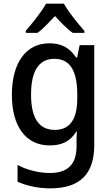

<svg xmlns="http://www.w3.org/2000/svg" viewBox="-20 -786 603 1051"><path d="M121 -617V-606H185C215 -627 247 -663 281 -698C314 -663 346 -628 378 -606H442V-617C405 -659 354 -721 330 -766H232C209 -723 157 -659 121 -617ZM255 245C421 245 496 164 496 7V-539H416L402 -471H397C360 -526 314 -549 250 -549C123 -549 45 -443 45 -267C45 -93 122 10 252 10C316 10 363 -10 398 -66H401C399 -42 399 -22 399 -5V15C399 107 357 161 253 161C200 161 131 147 76 117V209C129 232 190 245 255 245ZM280 -75C191 -75 150 -143 150 -268C150 -394 190 -464 278 -464C359 -464 403 -405 403 -268V-248C403 -128 359 -75 280 -75Z"/></svg>

Font: Noto Sans Mono SemiCondensed Medium
Style: Regular
Weight: 500
Width: 4
Designer: Monotype Design Team
Foundry: Monotype Imaging Inc.
Version: Version 2.014